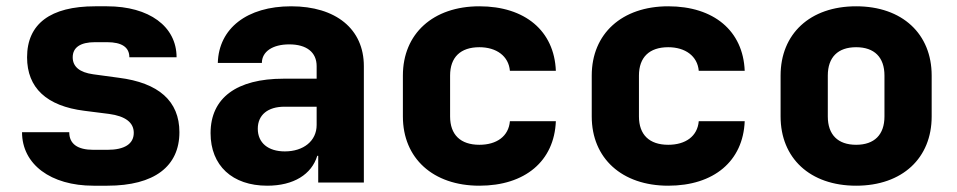

<svg xmlns="http://www.w3.org/2000/svg" viewBox="-20 -580 3040 610"><path d="M321 10C471 10 550 -52 550 -160C550 -259 484 -317 357 -333L276 -344C233 -350 211 -368 211 -398C211 -429 235 -446 282 -446H320C367 -446 391 -430 391 -398H541C541 -496 454 -560 320 -560H282C140 -560 66 -504 66 -398C66 -301 128 -243 248 -228L327 -218C378 -211 405 -191 405 -158C405 -123 376 -104 321 -104H277C226 -104 200 -123 200 -160H50C50 -58 141 10 277 10Z M905 -560C765 -560 675 -490 672 -380H812C812 -416 846 -439 899 -439C954 -439 986 -414 986 -370V-330H881C732 -330 649 -269 649 -157C649 -54 718 10 829 10C913 10 970 -26 988 -85H991V0H1136V-370C1136 -488 1047 -560 905 -560ZM885 -99C832 -99 799 -126 799 -171C799 -215 831 -241 884 -241H986V-183C986 -132 944 -99 885 -99Z M1503 10C1648 10 1741 -68 1746 -195H1600C1596 -147 1558 -120 1503 -120C1443 -120 1410 -152 1410 -210V-340C1410 -398 1443 -430 1503 -430C1557 -430 1596 -402 1600 -355H1746C1741 -482 1648 -560 1503 -560C1356 -560 1260 -473 1260 -340V-210C1260 -77 1356 10 1503 10Z M2103 10C2248 10 2341 -68 2346 -195H2200C2196 -147 2158 -120 2103 -120C2043 -120 2010 -152 2010 -210V-340C2010 -398 2043 -430 2103 -430C2157 -430 2196 -402 2200 -355H2346C2341 -482 2248 -560 2103 -560C1956 -560 1860 -473 1860 -340V-210C1860 -77 1956 10 2103 10Z M2700 10C2847 10 2940 -78 2940 -210V-340C2940 -472 2847 -560 2700 -560C2553 -560 2460 -472 2460 -340V-210C2460 -78 2553 10 2700 10ZM2700 -120C2642 -120 2610 -152 2610 -210V-340C2610 -398 2642 -430 2700 -430C2758 -430 2790 -398 2790 -340V-210C2790 -152 2758 -120 2700 -120Z"/></svg>

Font: Tekne LDO ExtraBold
Style: Regular
Weight: 800
Monospace: yes
Designer: Alessio Laiso, Mario Rullo, Paolo Rosset
Foundry: Alessio Laiso
Version: Version 1.000;hotconv 1.0.109;makeotfexe 2.5.65596